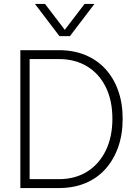

<svg xmlns="http://www.w3.org/2000/svg" viewBox="-20 -952 690 972"><path d="M83 0V-698H278Q352 -698 411.5 -673.5Q471 -649 513 -603.5Q555 -558 578 -494Q601 -430 601 -351Q601 -271 578 -206.5Q555 -142 513 -95.5Q471 -49 411.5 -24.5Q352 0 278 0ZM130 -45H278Q360 -45 421 -83Q482 -121 515.5 -190Q549 -259 549 -351Q549 -443 515.5 -511Q482 -579 421 -616Q360 -653 278 -653H130ZM157 -932H208L308 -801L408 -932H458L334 -769H281Z"/></svg>

Font: Azeret Mono Thin
Style: Regular
Weight: 100
Designer: Martin Vácha
Foundry: Displaay
Version: Version 1.002